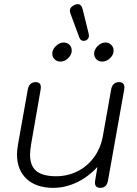

<svg xmlns="http://www.w3.org/2000/svg" viewBox="-20 -896 660 926"><path d="M62 -152Q62 -172 67 -200L114 -464Q117 -482 127 -491Q137 -500 152 -500Q177 -500 177 -475Q177 -468 176 -464L130 -200Q125 -168 125 -150Q125 -96 155.5 -71Q186 -46 251 -46Q307 -46 355 -70.5Q403 -95 434.5 -139Q466 -183 476 -239L516 -464Q519 -482 529 -491Q539 -500 554 -500Q580 -500 580 -474Q580 -468 579 -464L501 -26Q495 10 464 10Q438 10 438 -15Q438 -22 439 -26L450 -91Q406 -43 350.5 -16.5Q295 10 237 10Q155 10 108.5 -33Q62 -76 62 -152ZM383 -699Q369 -699 363 -714L320 -830Q317 -838 317 -845Q317 -862 339 -872Q347 -876 355 -876Q373 -876 379 -850L408 -732Q409 -729 409 -724Q409 -708 394 -701Q390 -699 383 -699ZM232 -637Q232 -657 249.5 -674Q267 -691 287 -691Q304 -691 315 -680Q326 -669 326 -652Q326 -632 309 -615.5Q292 -599 271 -599Q255 -599 243.5 -610Q232 -621 232 -637ZM434 -637Q434 -657 451 -674Q468 -691 489 -691Q505 -691 516.5 -679.5Q528 -668 528 -652Q528 -632 511 -615.5Q494 -599 472 -599Q456 -599 445 -610Q434 -621 434 -637Z"/></svg>

Font: Kodchasan Light
Style: Italic
Weight: 300
Italic angle: -10°
Version: Version 1.000; ttfautohint (v1.6)